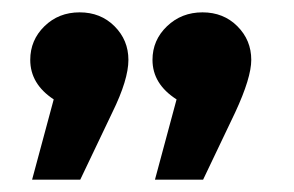

<svg xmlns="http://www.w3.org/2000/svg" viewBox="-20 -605 477 311"><path d="M162 -423 110 -314H32L67 -444Q29 -469 29 -508Q29 -540 52 -562.5Q75 -585 109 -585Q143 -585 165.5 -562.5Q188 -540 188 -508Q188 -476 162 -423ZM387 -508Q387 -479 361 -423L309 -314H231L266 -444Q227 -469 227 -508Q227 -540 250.5 -562.5Q274 -585 308 -585Q342 -585 364.5 -562.5Q387 -540 387 -508Z"/></svg>

Font: FiraGO SemiBold
Style: Regular
Weight: 600
Designer: bBox Type
Foundry: bBox Type GmbH
Version: Version 1.001;PS 001.001;hotconv 1.0.88;makeotf.lib2.5.64775